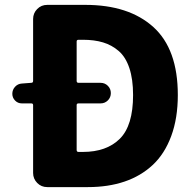

<svg xmlns="http://www.w3.org/2000/svg" viewBox="-20 -764 798 784"><path d="M293 -151.4Q293 -143.6 300.8 -143.6H318.4Q415 -143.6 469.2 -197.3Q523.4 -251 523.4 -376Q523.4 -440.4 508.3 -485.8Q493.2 -531.2 464.8 -555.7Q436.5 -580.1 400.9 -590.8Q365.2 -601.6 318.4 -601.6H300.8Q293 -601.6 293 -594.7V-433.6Q293 -425.8 300.8 -425.8H390.6Q408.2 -425.8 420.4 -413.6Q432.6 -401.4 432.6 -383.8Q432.6 -366.2 420.4 -354Q408.2 -341.8 390.6 -341.8H300.8Q293 -341.8 293 -335ZM115.2 -686.5Q115.2 -710 131.8 -727.1Q148.4 -744.1 172.9 -744.1H328.1Q505.9 -744.1 606 -653.8Q706.1 -563.5 706.1 -376Q706.1 -281.2 679.2 -208.5Q652.3 -135.7 603.5 -90.3Q554.7 -44.9 488.3 -22.5Q421.9 0 338.9 0H172.9Q148.4 0 131.8 -17.1Q115.2 -34.2 115.2 -57.6V-335Q115.2 -341.8 107.4 -341.8H69.3Q52.7 -341.8 41.5 -353.5Q30.3 -365.2 30.3 -380.9Q30.3 -397.5 41.5 -409.7Q52.7 -421.9 69.3 -422.9L107.4 -425.8Q115.2 -425.8 115.2 -433.6Z"/></svg>

Font: Gen Jyuu Gothic Heavy
Style: Bold
Weight: 900
Designer: [Source Han Sans]
Ryoko NISHIZUKA  (kana & ideographs); Paul D. Hunt (Latin, Greek & Cyrillic); Wenlong ZHANG  (bopomofo
Version: Version 1.002.20150607